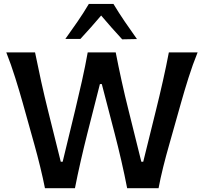

<svg xmlns="http://www.w3.org/2000/svg" viewBox="-20 -988 1070 1008"><path d="M216 0Q205.5 -53 190.8 -113.2Q176 -173.5 161.5 -225.5L99 -449Q82.5 -508 60.2 -579Q38 -650 13 -713H164Q178.5 -640.5 196.2 -560.2Q214 -480 232 -408L299 -139H309L375 -411.5Q392 -481.5 410 -562Q428 -642.5 440.5 -713H587.5Q601.5 -640.5 618.8 -562Q636 -483.5 654.5 -410.5L722 -139H732L799.5 -412Q817 -482 835 -562Q853 -642 866.5 -713H1017.5Q991.5 -649 969.5 -579.2Q947.5 -509.5 931 -450.5L867.5 -225.5Q852 -172 837 -111.8Q822 -51.5 812.5 0H647.5Q634.5 -68 617 -144Q599.5 -220 582 -287L514.5 -546.5H504.5L438.5 -287Q421.5 -220 404 -143.5Q386.5 -67 373.5 0ZM621.5 -781.5Q593 -812.5 565.2 -843.8Q537.5 -875 511 -906.5Q459 -845 402 -783.5H323Q356 -829.5 387.5 -875.2Q419 -921 446.5 -967.5H575.5Q603.5 -921 634.8 -875Q666 -829 699 -783Z"/></svg>

Font: Commissioner Flair Medium
Style: Regular
Weight: 500
Designer: Kostas Bartsokas
Foundry: Kostas Bartsokas
Version: Version 1.000; ttfautohint (v1.8.3)